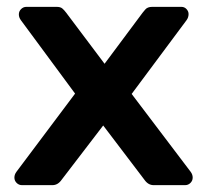

<svg xmlns="http://www.w3.org/2000/svg" viewBox="-20 -540 605 560"><path d="M44 0Q35 0 28.5 -6.5Q22 -13 22 -22Q22 -31 28 -39L199 -267L41 -481Q35 -489 35 -498Q35 -507 41.5 -513.5Q48 -520 57 -520H145Q156 -520 161.5 -515.5Q167 -511 173 -503L285 -354L396 -503Q397 -504 403.5 -512Q410 -520 424 -520H509Q518 -520 524 -513.5Q530 -507 530 -499Q530 -489 524 -481L364 -266L536 -39Q542 -31 542 -22Q542 -13 535.5 -6.5Q529 0 520 0H428Q412 0 401 -16L281 -174L160 -16Q149 0 133 0Z"/></svg>

Font: Rubik AZ
Style: Regular
Weight: 500
Designer: Hubert and Fischer
Foundry: Hubert & Fischer
Version: Version 2.000